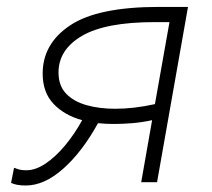

<svg xmlns="http://www.w3.org/2000/svg" viewBox="-20 -538 626 567"><path d="M314.9 -171.9Q291 -171.9 269.5 -174.3Q222.7 -89.4 166.7 -39.8Q110.8 9.8 56.2 9.8Q41 9.8 30 7.6Q19 5.4 12.7 2L21.5 -42.5Q22.5 -42 32.5 -38.6Q42.5 -35.2 58.1 -35.2Q85 -35.2 114.5 -54.9Q144 -74.7 172.1 -108.4Q200.2 -142.1 222.7 -183.1Q170.4 -197.3 138.2 -231.2Q106 -265.1 106 -320.8Q106 -409.2 187.5 -463.4Q269 -517.6 449.7 -517.6H535.2L443.8 0H397L429.2 -183.1Q399.9 -176.8 371.1 -174.3Q342.3 -171.9 314.9 -171.9ZM437.5 -230.5 480.5 -472.7H437Q291.5 -472.7 222.2 -432.1Q152.8 -391.6 152.8 -323.7Q152.8 -285.2 175 -261.7Q197.3 -238.3 235.4 -227.5Q273.4 -216.8 320.3 -216.8Q375.5 -216.8 437.5 -230.5Z"/></svg>

Font: Cascadia Code NF ExtraLight
Style: Italic
Weight: 200
Italic angle: -10°
Monospace: yes
Designer: Aaron Bell
Foundry: Saja Typeworks
Version: Version 2404.023; ttfautohint (v1.8.4)